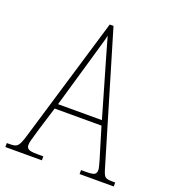

<svg xmlns="http://www.w3.org/2000/svg" viewBox="-134 -811 809 909"><g transform="rotate(20 270.0 -357.0)"><path d="M-3 0V-20H14Q33 -20 43 -25Q53 -30 60.5 -45.5Q68 -61 77 -93L263 -714H282L477 -59Q482 -42 487.5 -33.5Q493 -25 502.5 -22.5Q512 -20 531 -20H543V0H371V-20H396Q430 -20 439 -26.5Q448 -33 448 -48Q448 -55 444.5 -68Q441 -81 437 -96Q433 -111 429 -122L390 -251H154L118 -134Q115 -122 109.5 -104.5Q104 -87 100 -71.5Q96 -56 96 -47Q96 -33 106.5 -26.5Q117 -20 150 -20H181V0ZM162 -276H383L319 -497Q309 -532 300 -562.5Q291 -593 284 -618.5Q277 -644 272 -661Q269 -645 261.5 -620Q254 -595 246 -566.5Q238 -538 230 -511Z"/></g></svg>

Font: Noto Serif Khmer Condensed Thin
Style: Regular
Weight: 250
Width: 3
Designer: Danh Hong and the Monotype Design Team
Foundry: Monotype Imaging Inc.
Version: Version 2.004